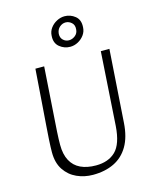

<svg xmlns="http://www.w3.org/2000/svg" viewBox="-125 -923 814 1015"><g transform="rotate(-15 282.5 -415.5)"><path d="M257 9Q210 9 169 -9.5Q128 -28 102.5 -66Q77 -104 77 -162Q77 -175 77.5 -190.5Q78 -206 79.5 -232.5Q81 -259 84.5 -305.5Q88 -352 93.5 -426.5Q99 -501 107 -612H155Q148 -509 143.5 -440.5Q139 -372 136 -329.5Q133 -287 131.5 -262Q130 -237 129.5 -221Q129 -205 129 -189Q129 -137 147.5 -102.5Q166 -68 201 -51.5Q236 -35 285 -35Q353 -35 392.5 -73.5Q432 -112 439 -209L465 -612H512L485 -214Q480 -138 451 -88.5Q422 -39 372.5 -15Q323 9 257 9ZM316 -676Q283 -676 257.5 -697Q232 -718 235 -758Q236 -781 249.5 -799.5Q263 -818 284 -829Q305 -840 327 -840Q359 -840 384.5 -819.5Q410 -799 407 -758Q406 -735 392.5 -716.5Q379 -698 358.5 -687Q338 -676 316 -676ZM318 -711Q336 -711 352 -723.5Q368 -736 369 -758Q371 -781 356.5 -794Q342 -807 324 -807Q306 -807 291 -794Q276 -781 274 -758Q273 -736 286.5 -723.5Q300 -711 318 -711Z"/></g></svg>

Font: Ancizar Sans Thin
Style: Italic
Weight: 100
Italic angle: -4°
Designer: Cesar Puertas, Viviana Monsalve, Julian Moncada, Julian Prieto, Jose Castro, Mariel Hernandez, Felipe Aragon, Sara Alarc
Version: Version 8.100